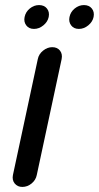

<svg xmlns="http://www.w3.org/2000/svg" viewBox="-20 -737 390 757"><path d="M77 -670Q81 -690 97.5 -703.5Q114 -717 134 -717Q154 -717 165 -703.5Q176 -690 172 -670Q168 -651 151 -637Q134 -623 114 -623Q94 -623 83.5 -637Q73 -651 77 -670ZM129 -504Q133 -524 150 -537.5Q167 -551 186 -551Q206 -551 216.5 -537.5Q227 -524 223 -504L125 -47Q121 -27 104.5 -13.5Q88 0 68 0Q49 0 38 -13.5Q27 -27 31 -47ZM254 -670Q258 -690 274.5 -703.5Q291 -717 311 -717Q331 -717 342 -703.5Q353 -690 349 -670Q345 -651 328 -637Q311 -623 291 -623Q271 -623 260.5 -637Q250 -651 254 -670Z"/></svg>

Font: VDS
Style: Italic
Weight: 400
Designer: artmaker
Foundry: artmaker
Version: Version 1.000 2009 initial release